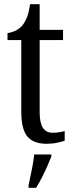

<svg xmlns="http://www.w3.org/2000/svg" viewBox="-20 -679 349 920"><path d="M203 10Q141 10 111.5 -24.5Q82 -59 82 -145V-487H16V-520Q38 -524 55.5 -532.5Q73 -541 87 -557Q100 -573 109 -595.5Q118 -618 124 -659H170V-536H282V-487H170V-143Q170 -90 185.5 -66.5Q201 -43 231 -43Q248 -43 262 -45Q276 -47 290 -51V-5Q277 0 254 5Q231 10 203 10ZM117 208Q124 174 132 136Q140 98 144 61H226V71Q218 92 206 119Q194 146 180 173Q166 200 153 221H117Z"/></svg>

Font: Noto Serif Armenian Condensed
Style: Regular
Weight: 400
Width: 3
Designer: Monotype Design Team
Foundry: Monotype Imaging Inc.
Version: Version 2.008; ttfautohint (v1.8.4.7-5d5b)